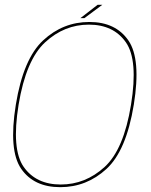

<svg xmlns="http://www.w3.org/2000/svg" viewBox="-20 -771 627 795"><path d="M229.5 4Q338.5 4 420.8 -71.5Q503 -147 534 -337.5Q564.5 -526.5 511.8 -603.2Q459 -680 350 -680Q241 -680 158.8 -604Q76.5 -528 45.5 -337.5Q15 -148 67.8 -72Q120.5 4 229.5 4ZM231.5 -7Q129.5 -7 78.2 -79.8Q27 -152.5 57 -337.5Q87.5 -522.5 166.8 -595.8Q246 -669 348 -669Q450 -669 501.2 -595.8Q552.5 -522.5 522.5 -337.5Q492.5 -152 413 -79.5Q333.5 -7 231.5 -7ZM313 -696H329.5L403.5 -751H384Z"/></svg>

Font: Anybody Thin
Style: Italic
Weight: 100
Italic angle: -10°
Designer: Tyler Finck
Foundry: Etcetera Type Company
Version: Version 1.114;gftools[0.9.25]